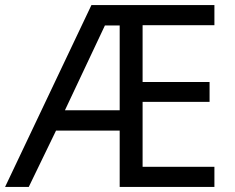

<svg xmlns="http://www.w3.org/2000/svg" viewBox="-21 -734 922 754"><path d="M821 0V-79H539V-334H802V-412H539V-635H821V-714H338L-1 0H92L199 -221H449V0ZM234 -301 391 -634H449V-301Z"/></svg>

Font: Noto Sans Brahmi
Style: Regular
Weight: 400
Designer: Monotype Design Team
Foundry: Monotype Imaging Inc.
Version: Version 2.004